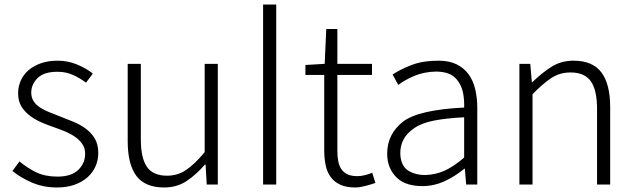

<svg xmlns="http://www.w3.org/2000/svg" viewBox="-20 -815 2807 848"><path d="M231 13Q172 13 121.5 -8.5Q71 -30 35 -60L66 -102Q101 -73 140 -54Q179 -35 234 -35Q295 -35 325.5 -64.5Q356 -94 356 -136Q356 -160 344.5 -177.5Q333 -195 314.5 -208.5Q296 -222 273 -232Q250 -242 227 -250Q197 -260 167.5 -272.5Q138 -285 114 -302.5Q90 -320 75 -344Q60 -368 60 -403Q60 -432 71.5 -458.5Q83 -485 105.5 -504.5Q128 -524 160.5 -535.5Q193 -547 235 -547Q279 -547 319.5 -530.5Q360 -514 390 -490L360 -450Q333 -470 302.5 -484Q272 -498 233 -498Q174 -498 146 -470Q118 -442 118 -406Q118 -384 128.5 -368Q139 -352 156.5 -340.5Q174 -329 196.5 -320Q219 -311 242 -302Q273 -290 303.5 -277.5Q334 -265 358.5 -247Q383 -229 398.5 -203.5Q414 -178 414 -139Q414 -108 402 -80.5Q390 -53 366.5 -32Q343 -11 309 1Q275 13 231 13Z M705 13Q621 13 582.5 -38Q544 -89 544 -192V-533H602V-199Q602 -117 629 -78Q656 -39 718 -39Q764 -39 801.5 -64Q839 -89 884 -143V-533H942V0H893L888 -88H885Q846 -43 803.5 -15Q761 13 705 13Z M1142 0V-795H1200V0Z M1549 13Q1510 13 1483.5 1Q1457 -11 1441 -32.5Q1425 -54 1418.5 -84.5Q1412 -115 1412 -152V-484H1329V-528L1414 -533L1421 -687H1470V-533H1623V-484H1470V-148Q1470 -123 1474 -102.5Q1478 -82 1488 -67.5Q1498 -53 1515 -45Q1532 -37 1559 -37Q1574 -37 1592 -41.5Q1610 -46 1624 -52L1638 -7Q1615 1 1591 7Q1567 13 1549 13Z M1845 7Q1813 7 1784.5 -1Q1756 -9 1735 -28Q1714 -47 1702 -74Q1690 -101 1690 -138Q1691 -223 1758.5 -276.5Q1826 -330 2030 -340Q2031 -368 2026.5 -397.5Q2022 -427 2006.5 -451.5Q1991 -476 1968 -487Q1945 -498 1908 -499Q1853 -498 1810.5 -480Q1768 -462 1739 -440L1714 -486Q1729 -496 1750.5 -507Q1772 -518 1798 -528Q1824 -538 1853.5 -542.5Q1883 -547 1916 -547Q1964 -547 1996.5 -531Q2029 -515 2049.5 -487Q2070 -459 2079 -420.5Q2088 -382 2088 -338V0H2039L2033 -70H2031Q1990 -36 1943 -14.5Q1896 7 1845 7ZM1857 -42Q1902 -43 1942 -60.5Q1982 -78 2030 -119V-297Q1951 -293 1897 -282.5Q1843 -272 1809.5 -249Q1776 -226 1762 -198.5Q1748 -171 1748 -140Q1748 -113 1756.5 -93.5Q1765 -74 1780 -63.5Q1795 -53 1815 -47.5Q1835 -42 1857 -42Z M2274 -533H2322L2329 -452H2331Q2372 -492 2415 -519.5Q2458 -547 2513 -547Q2597 -547 2636 -495.5Q2675 -444 2675 -341V0H2617V-333Q2617 -417 2589.5 -456Q2562 -495 2500 -495Q2453 -495 2416 -471Q2379 -447 2332 -399V0H2274Z"/></svg>

Font: SpoqaHanSansJP-Light
Style: Regular
Weight: 300
Designer: [Source Han Sans]
Ryoko NISHIZUKA  (kana & ideographs); Paul D. Hunt (Latin, Greek & Cyrillic); Wenlong ZHANG  (bopomofo
Foundry: Spoqa (http://bi.spoqa.com)
Version: Version 1.002.20150607